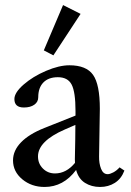

<svg xmlns="http://www.w3.org/2000/svg" viewBox="-20 -724 514 755"><path d="M189.9 -506.3 152.3 -525.9 228 -704.1 296.9 -669.4ZM155.3 11.2Q104 11.2 67.6 -19Q31.2 -49.3 31.2 -93.3Q31.2 -131.8 62.7 -164.3Q94.2 -196.8 154.3 -220.7L276.9 -269.5V-287.6Q276.9 -362.3 261.7 -391.4Q246.6 -420.4 207.5 -420.4Q170.9 -420.4 150.6 -399.7Q130.4 -378.9 130.4 -341.8Q130.4 -323.2 115 -312.3Q99.6 -301.3 73.7 -301.3Q36.6 -301.3 36.6 -334.5Q36.6 -359.9 73 -391.6Q109.4 -423.3 160.9 -445.3Q212.4 -467.3 252.9 -467.3Q319.3 -467.3 345.9 -429.7Q372.6 -392.1 372.6 -295.9Q372.6 -294.9 369.6 -108.9Q369.1 -81.5 377.4 -60.3Q385.7 -39.1 403.3 -39.1Q412.1 -39.1 425.5 -46.1Q439 -53.2 450.2 -65.9L469.2 -53.2Q457 -21 431.6 -4.9Q406.2 11.2 373.5 11.2Q339.8 11.2 314.2 -4.9Q288.6 -21 279.3 -55.7Q229.5 11.2 155.3 11.2ZM129.4 -108.9Q129.4 -80.6 148.7 -61.3Q168 -42 196.3 -42Q240.7 -42 274.9 -83.5Q274.9 -85.4 274.7 -90.1Q274.4 -94.7 274.4 -97.2Q276.4 -187 276.4 -232.9L234.9 -214.8Q129.4 -168.9 129.4 -108.9Z"/></svg>

Font: Elstob 6pt Medium
Style: Regular
Weight: 500
Designer: Peter S. Baker
Version: Version 1.015